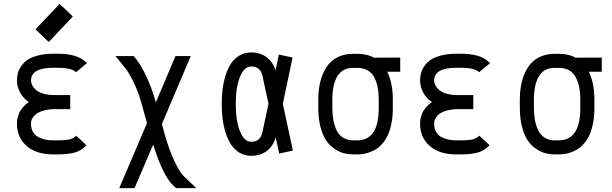

<svg xmlns="http://www.w3.org/2000/svg" viewBox="-20 -792 3189 1000"><path d="M233.9 -573.2 165 -639.2 290.5 -772 359.4 -706.1ZM376 -416Q353 -439 279.3 -439H257.8Q141.6 -439 141.6 -373Q141.6 -363.3 145.3 -353.5Q148.9 -343.8 157.7 -333.3Q166.5 -322.8 179.7 -314.9Q192.9 -307.1 213.6 -302Q234.4 -296.9 259.8 -296.9H345.7V-223.6H259.8Q224.1 -222.2 198.5 -213.4Q172.9 -204.6 161.6 -192.4Q150.4 -180.2 146 -170.9Q141.6 -161.6 141.6 -154.8V-146.5Q141.6 -122.1 151.9 -104.5Q162.1 -86.9 179.9 -77.9Q197.8 -68.8 216.8 -64.9Q235.8 -61 257.8 -61H279.3Q322.8 -61 343.5 -66.4Q364.3 -71.8 376.5 -85.4L430.2 -35.6Q404.8 -7.8 369.9 2.2Q335 12.2 279.3 12.2H257.8Q168.5 12.2 118.4 -32Q68.4 -76.2 68.4 -146.5V-154.8Q68.4 -163.6 70.6 -174.1Q72.8 -184.6 78.4 -199.7Q84 -214.8 97.4 -231Q110.8 -247.1 129.9 -260.3Q100.1 -281.2 84.2 -310.8Q68.4 -340.3 68.4 -373Q68.4 -391.6 72.5 -408.9Q76.7 -426.3 89.4 -445.8Q102.1 -465.3 122.1 -479.5Q142.1 -493.7 177.2 -502.9Q212.4 -512.2 257.8 -512.2H279.3Q384.3 -512.2 427.2 -468.3Q428.2 -467.3 430.2 -465.3L432.6 -462.9Z M601.1 188 745.6 -150.9 713.9 -264.2Q699.2 -316.4 675.3 -365Q651.4 -413.6 632.3 -437.5L581.5 -500H676.3L688 -485.4Q714.8 -452.6 741.9 -394.5Q769 -336.4 784.2 -283.7L791.5 -258.3L894 -500H973.6L823.2 -146L839.8 -85.9Q860.8 -12.2 887.7 45.4Q914.6 103 936 124.5L1002.4 188H897.5L885.3 177.2Q830.6 128.9 777.8 -38.6L680.7 188Z M1378.4 -251.5 1346.7 -398.4Q1335.9 -445.8 1288.1 -445.8Q1252 -445.8 1230 -392.1Q1208 -338.4 1208 -250.5Q1208 -161.6 1230 -107.7Q1252 -53.7 1288.1 -53.7Q1335.9 -53.7 1346.2 -101.1ZM1453.1 -251.5 1505.4 -7.8 1434.1 7.8 1416 -76.7Q1403.3 -31.7 1369.9 -6.1Q1336.4 19.5 1288.1 19.5Q1253.9 19.5 1227.1 3.2Q1200.2 -13.2 1183.1 -39.6Q1166 -65.9 1154.8 -101.8Q1143.6 -137.7 1139.2 -174.3Q1134.8 -210.9 1134.8 -250.5Q1134.8 -290 1139.2 -326.4Q1143.6 -362.8 1154.8 -398.7Q1166 -434.6 1183.1 -460.7Q1200.2 -486.8 1227.1 -502.9Q1253.9 -519 1288.1 -519Q1335.4 -519 1368.7 -493.9Q1401.9 -468.8 1415 -425.8L1432.6 -507.8L1503.9 -492.2Z M1841.3 -438.5H1819.3Q1763.7 -438.5 1737.3 -395.3Q1710.9 -352.1 1710.9 -273.9V-230Q1710.9 -195.8 1716.1 -167.7Q1721.2 -139.6 1732.7 -114.5Q1744.1 -89.4 1766.6 -75.2Q1789.1 -61 1820.3 -61H1840.3Q1952.6 -61 1952.6 -229.5V-274.4Q1952.6 -307.6 1947.5 -335Q1942.4 -362.3 1930.4 -386.7Q1918.5 -411.1 1895.8 -424.8Q1873 -438.5 1841.3 -438.5ZM2025.9 -274.4V-229.5Q2025.9 -187.5 2019.3 -152.3Q2012.7 -117.2 2002 -92.8Q1991.2 -68.4 1976.1 -49.3Q1960.9 -30.3 1944.6 -19Q1928.2 -7.8 1909.4 -0.5Q1890.6 6.8 1874 9.5Q1857.4 12.2 1840.3 12.2H1820.3Q1795.9 12.2 1772.9 6.6Q1750 1 1724.6 -15.4Q1699.2 -31.7 1680.7 -57.6Q1662.1 -83.5 1649.9 -127.9Q1637.7 -172.4 1637.7 -230V-273.9Q1637.7 -324.2 1648.2 -366.2Q1658.7 -408.2 1679.9 -441.4Q1701.2 -474.6 1736.8 -493.2Q1772.5 -511.7 1819.3 -511.7H1841.3Q1893.1 -511.7 1931.6 -489.7V-491.7L2064.5 -492.2V-418.5H1996.6Q2025.9 -359.9 2025.9 -274.4Z M2475.6 -416Q2452.6 -439 2378.9 -439H2357.4Q2241.2 -439 2241.2 -373Q2241.2 -363.3 2244.9 -353.5Q2248.5 -343.8 2257.3 -333.3Q2266.1 -322.8 2279.3 -314.9Q2292.5 -307.1 2313.2 -302Q2334 -296.9 2359.4 -296.9H2445.3V-223.6H2359.4Q2323.7 -222.2 2298.1 -213.4Q2272.5 -204.6 2261.2 -192.4Q2250 -180.2 2245.6 -170.9Q2241.2 -161.6 2241.2 -154.8V-146.5Q2241.2 -122.1 2251.5 -104.5Q2261.7 -86.9 2279.5 -77.9Q2297.4 -68.8 2316.4 -64.9Q2335.4 -61 2357.4 -61H2378.9Q2422.4 -61 2443.1 -66.4Q2463.9 -71.8 2476.1 -85.4L2529.8 -35.6Q2504.4 -7.8 2469.5 2.2Q2434.6 12.2 2378.9 12.2H2357.4Q2268.1 12.2 2218 -32Q2168 -76.2 2168 -146.5V-154.8Q2168 -163.6 2170.2 -174.1Q2172.4 -184.6 2178 -199.7Q2183.6 -214.8 2197 -231Q2210.4 -247.1 2229.5 -260.3Q2199.7 -281.2 2183.8 -310.8Q2168 -340.3 2168 -373Q2168 -391.6 2172.1 -408.9Q2176.3 -426.3 2189 -445.8Q2201.7 -465.3 2221.7 -479.5Q2241.7 -493.7 2276.9 -502.9Q2312 -512.2 2357.4 -512.2H2378.9Q2483.9 -512.2 2526.9 -468.3Q2527.8 -467.3 2529.8 -465.3L2532.2 -462.9Z M2891.1 -438.5H2869.1Q2813.5 -438.5 2787.1 -395.3Q2760.7 -352.1 2760.7 -273.9V-230Q2760.7 -195.8 2765.9 -167.7Q2771 -139.6 2782.5 -114.5Q2793.9 -89.4 2816.4 -75.2Q2838.9 -61 2870.1 -61H2890.1Q3002.4 -61 3002.4 -229.5V-274.4Q3002.4 -307.6 2997.3 -335Q2992.2 -362.3 2980.2 -386.7Q2968.3 -411.1 2945.6 -424.8Q2922.9 -438.5 2891.1 -438.5ZM3075.7 -274.4V-229.5Q3075.7 -187.5 3069.1 -152.3Q3062.5 -117.2 3051.8 -92.8Q3041 -68.4 3025.9 -49.3Q3010.7 -30.3 2994.4 -19Q2978 -7.8 2959.2 -0.5Q2940.4 6.8 2923.8 9.5Q2907.2 12.2 2890.1 12.2H2870.1Q2845.7 12.2 2822.8 6.6Q2799.8 1 2774.4 -15.4Q2749 -31.7 2730.5 -57.6Q2711.9 -83.5 2699.7 -127.9Q2687.5 -172.4 2687.5 -230V-273.9Q2687.5 -324.2 2698 -366.2Q2708.5 -408.2 2729.7 -441.4Q2751 -474.6 2786.6 -493.2Q2822.3 -511.7 2869.1 -511.7H2891.1Q2942.9 -511.7 2981.4 -489.7V-491.7L3114.3 -492.2V-418.5H3046.4Q3075.7 -359.9 3075.7 -274.4Z"/></svg>

Font: Anka/Coder Condensed
Style: Regular
Weight: 400
Width: 4
Monospace: yes
Version: Version 1.100